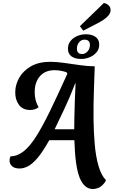

<svg xmlns="http://www.w3.org/2000/svg" viewBox="-20 -1103 762 1283"><path d="M600 160Q543 160 512.5 85Q482 10 477 -166H309Q265 -87 230 -46.5Q195 -6 166 8.5Q137 23 112 23Q76 23 59.5 6.5Q43 -10 44 -32Q44 -46 50 -58Q96 -59 137.5 -91.5Q179 -124 221.5 -191Q264 -258 314.5 -362Q365 -466 430 -610L425 -620Q411 -625 389.5 -629.5Q368 -634 345 -634Q283 -634 248 -595Q213 -556 212 -493Q211 -465 217 -439Q223 -413 238 -387Q227 -377 211.5 -372.5Q196 -368 182 -368Q131 -368 105.5 -404Q80 -440 82 -491Q83 -539 109 -584.5Q135 -630 187 -660Q239 -690 317 -690Q357 -690 409.5 -682.5Q462 -675 516 -667.5Q570 -660 613 -660Q611 -590 607.5 -497Q604 -404 605 -308Q606 -220 613 -139Q620 -58 638 5Q656 68 688 101Q680 122 656.5 141Q633 160 600 160ZM345 -239H476Q476 -271 477 -320Q478 -369 480 -427.5Q482 -486 485 -547H483Q446 -451 409 -373Q372 -295 345 -239ZM536 -898 514 -928 674 -1083Q692 -1080 705.5 -1067.5Q719 -1055 719 -1036Q719 -1017 705.5 -1000.5Q692 -984 672 -971Q652 -958 633 -948ZM522 -709Q481 -709 457.5 -726.5Q434 -744 434 -777Q434 -808 451.5 -829.5Q469 -851 496.5 -862.5Q524 -874 554 -874Q594 -874 618.5 -856.5Q643 -839 643 -805Q643 -775 625 -753.5Q607 -732 579.5 -720.5Q552 -709 522 -709ZM529 -742Q549 -742 565 -759.5Q581 -777 581 -802Q581 -838 544 -838Q523 -838 508.5 -820.5Q494 -803 494 -777Q494 -742 529 -742Z"/></svg>

Font: Sansita Swashed Medium
Style: Regular
Weight: 500
Designer: Pablo Cosgaya
Foundry: Omnibus-Type
Version: Version 1.003; ttfautohint (v1.8.3)